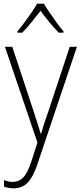

<svg xmlns="http://www.w3.org/2000/svg" viewBox="-20 -784 442 1046"><path d="M7 -529H47L164 -175Q179 -129 187.5 -102Q196 -75 202 -55H204Q217 -103 242 -173L360 -529H399L184 110Q162 178 131.5 210Q101 242 53 242Q28 242 2 233V197Q14 202 25.5 204.5Q37 207 50 207Q83 207 106 183.5Q129 160 149 101L184 -7ZM219 -764Q232 -742 251.5 -713.5Q271 -685 291 -657.5Q311 -630 326 -613V-606H300Q275 -631 248.5 -663.5Q222 -696 201 -725Q179 -697 152.5 -664Q126 -631 101 -606H75V-613Q91 -632 111.5 -659.5Q132 -687 151 -714.5Q170 -742 182 -764Z"/></svg>

Font: Noto Sans Gujarati SemiCondensed ExtraLight
Style: Regular
Weight: 200
Width: 4
Designer: Jelle Bosma - Monotype Design Team, Universal Thirst
Foundry: Monotype Imaging Inc.
Version: Version 2.106; ttfautohint (v1.8.4.7-5d5b)